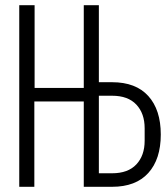

<svg xmlns="http://www.w3.org/2000/svg" viewBox="-20 -718 640 738"><path d="M302 -328H112V0H54V-698H113V-380H302V-698H360V-402H411Q502 -402 550 -349Q598 -296 598 -201Q598 -106 550 -53Q502 0 411 0H302ZM411 -52Q472 -52 504 -86Q536 -120 536 -177V-225Q536 -282 504 -316Q472 -350 411 -350H360V-52Z"/></svg>

Font: IBM Plex Mono Light
Style: Regular
Weight: 300
Monospace: yes
Designer: Mike Abbink, Paul van der Laan, Pieter van Rosmalen
Foundry: Bold Monday
Version: Version 2.3